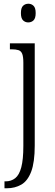

<svg xmlns="http://www.w3.org/2000/svg" viewBox="-20 -768 293 1028"><path d="M4 240V203H10Q40 203 61.5 186Q83 169 94 127.5Q105 86 105 13V-432Q105 -464 99 -479.5Q93 -495 79 -499.5Q65 -504 42 -504H33V-536H166V11Q166 101 147 151Q128 201 94 220.5Q60 240 17 240ZM131 -648Q115 -648 103.5 -659Q92 -670 92 -698Q92 -726 103.5 -737Q115 -748 132 -748Q148 -748 159.5 -737Q171 -726 171 -698Q171 -670 159.5 -659Q148 -648 131 -648Z"/></svg>

Font: Noto Serif Ethiopic Condensed Light
Style: Regular
Weight: 300
Width: 3
Designer: Monotype Design Team
Foundry: Monotype Imaging Inc.
Version: Version 2.102